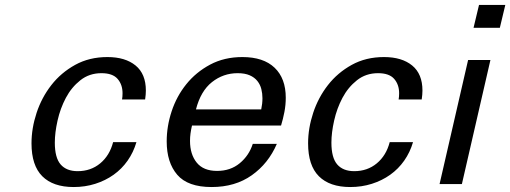

<svg xmlns="http://www.w3.org/2000/svg" viewBox="-20 -742 2057 774"><path d="M107 -164Q107 -225 127.5 -287Q148 -349 187 -399Q226 -449 283 -480.5Q340 -512 413 -512Q485 -512 526.5 -478Q568 -444 568 -377Q568 -361 565 -341H472Q473 -347 473.5 -353Q474 -359 474 -366Q474 -401 454 -424Q434 -447 389 -447Q340 -447 304 -418.5Q268 -390 245.5 -347.5Q223 -305 212 -256Q201 -207 201 -167Q201 -106 224.5 -79Q248 -52 293 -52Q346 -52 384 -83.5Q422 -115 436 -169H530Q518 -128 494.5 -94.5Q471 -61 438 -37.5Q405 -14 364 -1Q323 12 277 12Q194 12 150.5 -31.5Q107 -75 107 -164Z M652 -172Q652 -233 672 -293.5Q692 -354 731 -402.5Q770 -451 827 -481.5Q884 -512 957 -512Q1042 -512 1087 -469Q1132 -426 1132 -348Q1132 -319 1126.5 -290.5Q1121 -262 1113 -236H754Q750 -219 748 -204Q746 -189 746 -174Q746 -120 773 -86.5Q800 -53 855 -53Q909 -53 946.5 -84Q984 -115 999 -162H1096Q1062 -83 995 -35.5Q928 12 833 12Q737 12 694.5 -37.5Q652 -87 652 -172ZM1033 -301Q1038 -324 1038 -346Q1038 -365 1033.5 -383Q1029 -401 1017.5 -415.5Q1006 -430 986.5 -438.5Q967 -447 938 -447Q880 -447 834.5 -411Q789 -375 770 -301Z M1222 -164Q1222 -225 1242.5 -287Q1263 -349 1302 -399Q1341 -449 1398 -480.5Q1455 -512 1528 -512Q1600 -512 1641.5 -478Q1683 -444 1683 -377Q1683 -361 1680 -341H1587Q1588 -347 1588.5 -353Q1589 -359 1589 -366Q1589 -401 1569 -424Q1549 -447 1504 -447Q1455 -447 1419 -418.5Q1383 -390 1360.5 -347.5Q1338 -305 1327 -256Q1316 -207 1316 -167Q1316 -106 1339.5 -79Q1363 -52 1408 -52Q1461 -52 1499 -83.5Q1537 -115 1551 -169H1645Q1633 -128 1609.5 -94.5Q1586 -61 1553 -37.5Q1520 -14 1479 -1Q1438 12 1392 12Q1309 12 1265.5 -31.5Q1222 -75 1222 -164Z M1889 -630 1911 -722H2017L1995 -630ZM1752 0 1867 -500H1957L1842 0Z"/></svg>

Font: Perun
Style: Italic
Weight: 400
Italic angle: -12°
Foundry: Copyright (c) Stefan Peev, Context Ltd, 2016
Version: Version 1.027